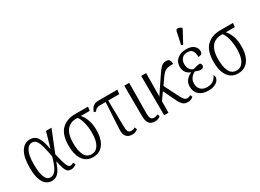

<svg xmlns="http://www.w3.org/2000/svg" viewBox="-31 -1528 3057 2260"><g transform="rotate(-30 1497.5 -398.5)"><path d="M205 10Q163 10 128.5 -16Q94 -42 74 -100.5Q54 -159 54 -257Q54 -399 99 -472Q144 -545 223 -545Q283 -545 318.5 -497Q354 -449 374 -330H378L437 -536H512L394 -243Q409 -176 421 -135Q433 -94 443 -73Q453 -52 463 -44.5Q473 -37 485 -37Q495 -37 506 -41.5Q517 -46 527 -52L540 -22Q526 -9 508 -1.5Q490 6 468 6Q438 6 420 -10Q402 -26 389.5 -62.5Q377 -99 364 -162H361Q347 -118 327.5 -78.5Q308 -39 278.5 -14.5Q249 10 205 10ZM210 -35Q241 -35 263.5 -54.5Q286 -74 301.5 -105Q317 -136 328.5 -171Q340 -206 350 -238Q334 -330 318 -388Q302 -446 280 -473Q258 -500 225 -500Q176 -500 146 -443.5Q116 -387 116 -266Q116 -154 139.5 -94.5Q163 -35 210 -35Z M766 10Q676 10 628 -59.5Q580 -129 580 -251Q580 -400 648.5 -468Q717 -536 834 -536H1008L1001 -483H880Q915 -444 936 -386Q957 -328 957 -245Q957 -171 936 -113.5Q915 -56 872.5 -23Q830 10 766 10ZM767 -29Q828 -29 861.5 -85.5Q895 -142 895 -244Q895 -323 878 -387.5Q861 -452 835 -483H815Q766 -483 726.5 -460Q687 -437 664.5 -386Q642 -335 642 -250Q642 -147 672 -88Q702 -29 767 -29Z M1298 10Q1245 10 1218 -21.5Q1191 -53 1195 -122L1215 -479H1139Q1111 -479 1093.5 -470Q1076 -461 1059 -438L1034 -446Q1046 -476 1059.5 -496Q1073 -516 1095.5 -526Q1118 -536 1159 -536H1407L1400 -479H1250L1256 -118Q1256 -78 1267 -56Q1278 -34 1309 -34Q1324 -34 1336 -37Q1348 -40 1361 -49L1374 -18Q1344 10 1298 10Z M1607 10Q1553 10 1528.5 -21.5Q1504 -53 1503 -122L1501 -536H1568L1564 -118Q1564 -78 1575 -56Q1586 -34 1618 -34Q1632 -34 1644 -37Q1656 -40 1670 -49L1682 -18Q1653 10 1607 10Z M1734 0 1731 -536H1798L1795 -219L1936 -430Q1977 -491 2004 -516.5Q2031 -542 2070 -542Q2105 -542 2116.5 -522Q2128 -502 2128 -471Q2082 -471 2054 -465.5Q2026 -460 2006.5 -443.5Q1987 -427 1963 -394L1899 -303L1999 -105Q2020 -64 2035 -50.5Q2050 -37 2072 -37Q2097 -37 2118 -52L2130 -22Q2116 -9 2097.5 -1.5Q2079 6 2056 6Q2016 6 1992.5 -13Q1969 -32 1944 -82L1862 -252L1794 -157L1792 0Z M2331 10Q2250 10 2206 -31Q2162 -72 2162 -137Q2162 -194 2192 -228Q2222 -262 2261 -277V-280Q2221 -294 2199 -325Q2177 -356 2177 -402Q2177 -469 2224.5 -506.5Q2272 -544 2342 -544Q2416 -544 2449.5 -512Q2483 -480 2483 -441Q2483 -418 2470.5 -405.5Q2458 -393 2426 -393Q2427 -443 2408.5 -474.5Q2390 -506 2338 -506Q2290 -506 2264.5 -476.5Q2239 -447 2239 -402Q2239 -356 2260 -329Q2281 -302 2307 -297Q2332 -305 2357.5 -310.5Q2383 -316 2402 -316Q2409 -311 2414 -303Q2419 -295 2419 -283Q2419 -268 2407.5 -257.5Q2396 -247 2377 -247Q2362 -247 2345 -252Q2328 -257 2304 -266Q2287 -259 2268.5 -243.5Q2250 -228 2237 -203.5Q2224 -179 2224 -144Q2224 -93 2255 -63Q2286 -33 2342 -33Q2388 -33 2420 -53.5Q2452 -74 2472 -119Q2476 -115 2480 -107Q2484 -99 2484 -86Q2484 -66 2468.5 -43.5Q2453 -21 2419.5 -5.5Q2386 10 2331 10ZM2342 -606 2319 -616 2355 -781Q2359 -801 2372.5 -805Q2386 -809 2402 -803Q2418 -797 2432 -785V-773Z M2737 10Q2647 10 2599 -59.5Q2551 -129 2551 -251Q2551 -400 2619.5 -468Q2688 -536 2805 -536H2979L2972 -483H2851Q2886 -444 2907 -386Q2928 -328 2928 -245Q2928 -171 2907 -113.5Q2886 -56 2843.5 -23Q2801 10 2737 10ZM2738 -29Q2799 -29 2832.5 -85.5Q2866 -142 2866 -244Q2866 -323 2849 -387.5Q2832 -452 2806 -483H2786Q2737 -483 2697.5 -460Q2658 -437 2635.5 -386Q2613 -335 2613 -250Q2613 -147 2643 -88Q2673 -29 2738 -29Z"/></g></svg>

Font: Noto Serif Condensed Light
Style: Regular
Weight: 300
Width: 3
Designer: Monotype Design Team
Foundry: Monotype Imaging Inc.
Version: Version 2.013